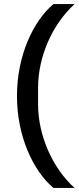

<svg xmlns="http://www.w3.org/2000/svg" viewBox="-20 -780 384 938"><path d="M63 -311Q63 -384 76.5 -451Q90 -518 114 -576Q138 -634 170.5 -681Q203 -728 241 -760H344Q303 -722 270 -675Q237 -628 214 -575Q191 -522 178.5 -465Q166 -408 166 -351V-271Q166 -214 178.5 -157Q191 -100 214 -47Q237 6 270 53.5Q303 101 344 138H241Q203 106 170.5 59Q138 12 114 -46Q90 -104 76.5 -171Q63 -238 63 -311Z"/></svg>

Font: IBM Plex Sans Thai Looped Medium
Style: Regular
Weight: 500
Designer: Mike Abbink, Paul van der Laan, Pieter van Rosmalen, Ben Mitchell, Mark Frömberg
Foundry: Bold Monday
Version: Version 1.1